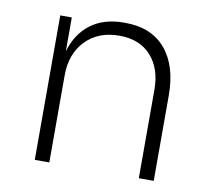

<svg xmlns="http://www.w3.org/2000/svg" viewBox="-65 -613 761 687"><g transform="rotate(10 315.5 -269.5)"><path d="M155.8 0H103V-524.9H145V-401.9Q164.1 -467.3 211.7 -503.2Q259.3 -539.1 333 -539.1H335.9Q432.6 -539.1 483.9 -478.3Q535.2 -417.5 535.2 -310.1V0H481V-321.8Q481 -398.4 439.7 -444.3Q398.4 -490.2 324.2 -490.2Q248 -490.2 201.9 -442.4Q155.8 -394.5 155.8 -316.9Z"/></g></svg>

Font: Sora ExtraLight
Style: Regular
Weight: 200
Designer: Jonathan Barnbrook, Julián Moncada
Foundry: Barnbrook Fonts
Version: Version 2.000